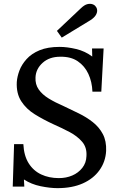

<svg xmlns="http://www.w3.org/2000/svg" viewBox="-20 -959 617 995"><path d="M278 16Q239 16 190.5 6Q142 -4 104 -29L106 8H46L53 -212H101Q104 -152 128.5 -113Q153 -74 193.5 -55Q234 -36 285 -36Q323 -36 354.5 -49.5Q386 -63 406.5 -89Q427 -115 428 -150Q431 -195 405.5 -224.5Q380 -254 340 -275Q300 -296 257 -315Q205 -339 160.5 -366.5Q116 -394 90 -434.5Q64 -475 67 -534Q69 -562 80.5 -593Q92 -624 117.5 -652.5Q143 -681 185 -698.5Q227 -716 289 -716Q328 -716 374.5 -705Q421 -694 458 -666L457 -708H517L505 -484H459Q457 -535 438 -576Q419 -617 383 -641.5Q347 -666 292 -665Q236 -665 201 -633.5Q166 -602 164 -558Q162 -522 180.5 -495.5Q199 -469 232.5 -448.5Q266 -428 310 -409Q348 -391 388 -371.5Q428 -352 461 -326Q494 -300 513 -264Q532 -228 530 -177Q527 -121 495.5 -77Q464 -33 409 -8.5Q354 16 278 16ZM300 -764 275 -799 400 -917Q418 -934 433 -937.5Q448 -941 459.5 -937Q471 -933 476 -925Q483 -917 483.5 -905Q484 -893 476 -880Q468 -867 448 -854Z"/></svg>

Font: Lora Medium
Style: Italic
Weight: 500
Italic angle: -3°
Designer: Olga Karpushina, Alexei Vanyashin (Cyrillic)
Foundry: Cyreal
Version: Version 3.004